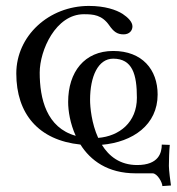

<svg xmlns="http://www.w3.org/2000/svg" viewBox="-20 -469 597 648"><path d="M443 88C384.9 88 347.5 58.1 323.8 19.7C428.4 10.5 512 -47.6 512 -150C512 -234 460 -297 362 -297C265 -297 210 -226 210 -125C210 -94.8 216.7 -51.9 235.6 -10.6C137 -38.2 114 -135.8 114 -224C114 -299 168 -421 263 -421C295 -421 324 -419 349 -383C363 -363 375 -353 397 -353C417 -353 427 -366 427 -380C427 -395 412 -410 394 -422C372 -436 334 -449 280 -449C145 -449 35 -348 35 -221C35 -85 109.9 4.3 251.5 18.9C285.1 72.1 343 116 438 116H495C511 116 528 147 528 159L557 157C555 144 550 105 550 91C550 73 551 39 553 20L526 19C526 46 516 88 443 88ZM311.4 -3.6C289 -52.5 284 -107.5 284 -132C284 -211 311 -271 362 -271C427 -271 442 -218 442 -139C442 -55.9 382.7 -9.4 311.4 -3.6Z"/></svg>

Font: Libertinus Math
Style: Regular
Weight: 400
Designer: Philipp H. Poll
Foundry: Khaled Hosny
Version: Version 6.2